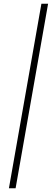

<svg xmlns="http://www.w3.org/2000/svg" viewBox="-20 -867 279 1034"><path d="M203 -847H239L64 147H28Z"/></svg>

Font: Bai Jamjuree ExtraLight
Style: Italic
Weight: 275
Italic angle: -10°
Version: Version 1.000; ttfautohint (v1.6)